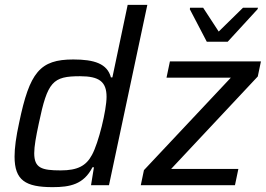

<svg xmlns="http://www.w3.org/2000/svg" viewBox="-20 -763 1095 791"><path d="M197 8C268 8 325 -3 361 -74H367L355 0H429L587 -743H506L443 -444H437C422 -501 368 -518 282 -518C144 -518 102 -465 59 -258C46 -199 40 -153 40 -118C40 -20 85 8 197 8ZM762 -725 832 -591H918L1041 -725L1043 -731H981L881 -633L817 -731H763ZM573 -62 560 0H948L962 -67H685L1042 -448L1055 -510H680L666 -443H931ZM230 -61C151 -61 121 -71 121 -132C121 -160 128 -199 140 -255C176 -427 197 -449 310 -449C389 -449 419 -426 419 -364C419 -309 386 -174 359 -125C335 -80 300 -61 230 -61Z"/></svg>

Font: Saira UNSAM
Style: Italic
Weight: 400
Italic angle: -12°
Designer: Hector Gatti with collaboration of the Omnibus-Type team
Foundry: Omnibus-Type
Version: Version 0.072;PS 000.072;hotconv 1.0.88;makeotf.lib2.5.64775